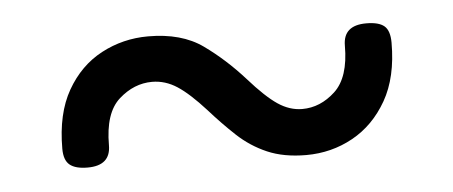

<svg xmlns="http://www.w3.org/2000/svg" viewBox="-31 -610 824 349"><g transform="rotate(-5 381.5 -436.0)"><path d="M516 -316Q475 -316 445 -329Q415 -342 391 -364.5Q367 -387 344 -413Q315 -445 293.5 -459Q272 -473 248 -473Q215 -473 187.5 -448.5Q160 -424 160 -365Q160 -328 118 -328Q96 -328 85.5 -336.5Q75 -345 75 -366Q75 -430 99 -472Q123 -514 162.5 -535Q202 -556 248 -556Q309 -556 347.5 -528.5Q386 -501 420 -463Q450 -429 471.5 -414.5Q493 -400 516 -400Q549 -400 576 -425Q603 -450 603 -508Q603 -545 645 -545Q668 -545 678 -536.5Q688 -528 688 -506Q688 -443 664 -401Q640 -359 601 -337.5Q562 -316 516 -316Z"/></g></svg>

Font: Playwrite BR
Style: Regular
Weight: 400
Designer: Veronika Burian, José Scaglione
Foundry: TypeTogether
Version: Version 1.002